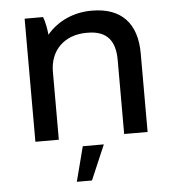

<svg xmlns="http://www.w3.org/2000/svg" viewBox="-51 -577 733 808"><g transform="rotate(-5 315.0 -173.0)"><path d="M82 0H181V-287C181 -379 244 -438 336 -438H341C423 -438 457 -393 457 -313V0H556V-332C556 -458 492 -529 367 -529H364C291 -529 222 -499 176 -444C174 -467 168 -500 160 -520H82ZM241 183H305L368 36H279Z"/></g></svg>

Font: Fixel Display Medium
Style: Regular
Weight: 500
Designer: AlfaBravo + MacPaw
Foundry: Kyrylo Tkachov, Marchela Mozhyna, Serhii Makarenko, Maria Weinstein, Zakhar Kryvoshyya
Version: Version 1.211